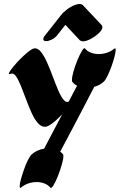

<svg xmlns="http://www.w3.org/2000/svg" viewBox="-20 -944 602 966"><path d="M138 -166Q164 -190 202 -196Q222 -234 245.5 -279Q269 -324 293 -369Q275 -350 256.5 -334Q238 -318 224 -311Q214 -306 206 -306Q186 -306 169 -326.5Q152 -347 137.5 -379.5Q123 -412 110 -447.5Q97 -483 84.5 -513.5Q72 -544 60 -561Q48 -578 34 -573Q32 -572 31 -571.5Q30 -571 28 -571Q21 -571 28 -582.5Q35 -594 50 -612Q65 -630 83.5 -648.5Q102 -667 119 -681Q136 -695 146 -699Q152 -701 155 -701Q173 -701 188.5 -680Q204 -659 218.5 -626Q233 -593 246.5 -556.5Q260 -520 273 -489.5Q286 -459 299.5 -442.5Q313 -426 326 -433Q338 -456 348.5 -476.5Q359 -497 368 -513Q353 -520 344 -532Q342 -534 342 -542Q342 -557 350 -585.5Q358 -614 370 -642.5Q382 -671 392.5 -688.5Q403 -706 408 -700Q419 -686 437.5 -679Q456 -672 476 -672Q498 -672 519 -679Q540 -686 553 -698Q558 -701 559 -701Q562 -701 562 -693Q562 -681 556 -658Q550 -635 540.5 -609Q531 -583 521 -562.5Q511 -542 503 -534Q483 -515 454 -507Q428 -457 396.5 -396Q365 -335 334.5 -278Q304 -221 283 -181Q291 -175 297 -168Q299 -164 299 -159Q299 -144 291 -116Q283 -88 271.5 -58.5Q260 -29 249 -11.5Q238 6 233 0Q222 -14 203.5 -21Q185 -28 165 -28Q143 -28 122.5 -21Q102 -14 88 -2Q85 1 83 1Q79 1 79 -8Q79 -20 85.5 -43Q92 -66 101 -92Q110 -118 120.5 -138.5Q131 -159 138 -166ZM382 -741 309 -819 268 -767Q257 -753 240.5 -745Q224 -737 213 -737Q198 -737 198 -747Q198 -756 206 -765L291 -873Q296 -880 304 -885Q320 -901 342.5 -912.5Q365 -924 381 -924Q389 -924 396 -919L492 -817Q495 -813 495 -807Q495 -794 477.5 -777.5Q460 -761 437 -748.5Q414 -736 397 -736Q389 -736 382 -741Z"/></svg>

Font: Ga Maamli
Style: Regular
Weight: 400
Designer: Afotey Clement Nii Odai, Ama Asantewa Diaka, David Abbey-Thompson
Foundry: Sorkin Type Co.
Version: Version 1.000; ttfautohint (v1.8.4.7-5d5b)